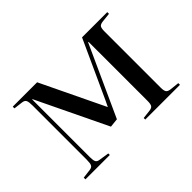

<svg xmlns="http://www.w3.org/2000/svg" viewBox="-98 -736 958 958"><g transform="rotate(-45 381.0 -256.5)"><path d="M50 0V-12L98 -18Q114 -20 119 -30Q124 -40 124 -66V-447Q124 -473 119 -483Q114 -493 98 -495L50 -501V-513H222L384 -176L399 -207L539 -513H717V-501L670 -496Q651 -494 645 -486Q639 -478 639 -455V-58Q639 -36 645 -27.5Q651 -19 670 -17L717 -12V0H472V-11L516 -16Q535 -18 540.5 -27Q546 -36 546 -58V-474H543L373 -101L326 -96L146 -470H144V-62Q144 -39 149 -30Q154 -21 169 -19L222 -11V0Z"/></g></svg>

Font: Display Regular
Style: Regular
Weight: 400
Designer: Latin by Veronika Burian and Jose Scaglione. Greek by Irene Vlachou. Cyrillic by Vera Evstafieva.
Foundry: TypeTogether
Version: Version 3.002